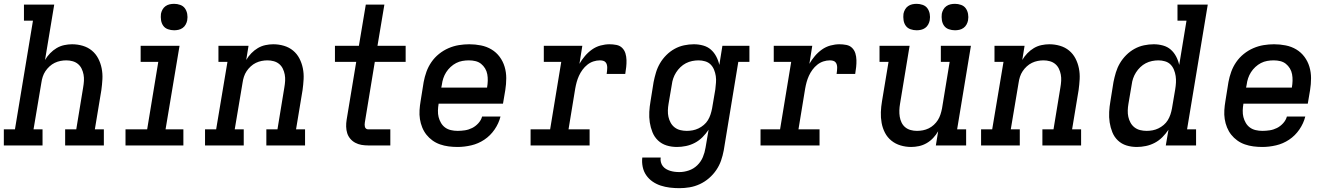

<svg xmlns="http://www.w3.org/2000/svg" viewBox="-29 -759 6949 1002"><path d="M-9 0V-84H49L143 -651H96V-735H254L206 -446Q217 -465 232.5 -481Q248 -497 266.5 -508Q285 -519 306 -523.5Q327 -528 347 -528Q376 -528 403 -520Q430 -512 450.5 -495Q471 -478 483.5 -454Q496 -430 501.5 -402.5Q507 -375 505.5 -346.5Q504 -318 500 -289L466 -84H513V0H311V-84H369L405 -303Q408 -320 409 -337Q410 -354 407 -370Q404 -386 397 -400.5Q390 -415 378 -425Q366 -435 350 -439.5Q334 -444 317 -444Q302 -444 286.5 -441Q271 -438 256.5 -431Q242 -424 229.5 -412.5Q217 -401 208 -387.5Q199 -374 194 -358.5Q189 -343 187 -328L146 -84H193V0Z M626 0V-84H739L797 -436H705V-520H908L835 -84H928V0ZM880 -601Q863 -601 847.5 -606.5Q832 -612 823 -624.5Q814 -637 811.5 -653.5Q809 -670 811 -687Q813 -698 819 -709Q825 -720 835 -727Q845 -734 856.5 -736.5Q868 -739 880 -739Q896 -739 911.5 -733.5Q927 -728 936 -715.5Q945 -703 948 -686.5Q951 -670 948 -653Q946 -642 940 -631Q934 -620 924 -613Q914 -606 902.5 -603.5Q891 -601 880 -601Z M1041 0V-84H1099L1158 -436H1111V-520H1268L1256 -446Q1267 -465 1282.5 -481Q1298 -497 1316.5 -508Q1335 -519 1356 -523.5Q1377 -528 1397 -528Q1426 -528 1453 -520Q1480 -512 1500.5 -495Q1521 -478 1533.5 -454Q1546 -430 1551.5 -402.5Q1557 -375 1555.5 -346.5Q1554 -318 1550 -289L1516 -84H1563V0H1361V-84H1419L1455 -303Q1458 -320 1459 -337Q1460 -354 1457 -370Q1454 -386 1447 -400.5Q1440 -415 1428 -425Q1416 -435 1400 -439.5Q1384 -444 1367 -444Q1352 -444 1336.5 -441Q1321 -438 1306.5 -431Q1292 -424 1279.5 -412.5Q1267 -401 1258 -387.5Q1249 -374 1244 -358.5Q1239 -343 1237 -328L1196 -84H1243V0Z M1892 0Q1874 0 1857 -3Q1840 -6 1825 -14Q1810 -22 1799 -35Q1788 -48 1783 -64Q1778 -80 1777.5 -98Q1777 -116 1780 -134L1830 -436H1719V-520H1844L1880 -735H1977L1941 -520H2088V-436H1927L1875 -120Q1874 -114 1874 -108Q1874 -102 1875.5 -96.5Q1877 -91 1881.5 -87.5Q1886 -84 1892 -84H2008V0Z M2359 8Q2335 8 2312 5Q2289 2 2267.5 -5.5Q2246 -13 2228 -26Q2210 -39 2196.5 -56Q2183 -73 2174.5 -94Q2166 -115 2162.5 -137.5Q2159 -160 2160.5 -184Q2162 -208 2166 -231L2182 -331Q2187 -358 2196.5 -384.5Q2206 -411 2222.5 -435Q2239 -459 2262 -477.5Q2285 -496 2311.5 -507.5Q2338 -519 2365.5 -523.5Q2393 -528 2420 -528Q2451 -528 2481 -522Q2511 -516 2536 -501Q2561 -486 2578.5 -462.5Q2596 -439 2604.5 -410.5Q2613 -382 2613 -351Q2613 -320 2608 -289L2596 -218H2260V-217Q2257 -200 2256.5 -182Q2256 -164 2260 -148Q2264 -132 2272.5 -117.5Q2281 -103 2294 -93.5Q2307 -84 2324 -80Q2341 -76 2359 -76Q2378 -76 2397.5 -79Q2417 -82 2435 -91Q2453 -100 2467.5 -116Q2482 -132 2487 -151H2583Q2574 -115 2552 -83Q2530 -51 2498.5 -30Q2467 -9 2430.5 -0.5Q2394 8 2359 8ZM2513 -302V-303Q2516 -320 2516.5 -337.5Q2517 -355 2514 -371.5Q2511 -388 2502.5 -402Q2494 -416 2481.5 -426Q2469 -436 2452.5 -440Q2436 -444 2418 -444Q2401 -444 2384 -441Q2367 -438 2351.5 -430Q2336 -422 2322.5 -409.5Q2309 -397 2299.5 -382Q2290 -367 2284.5 -350.5Q2279 -334 2277 -317L2274 -302Z M2740 0V-84H2842L2900 -436H2809V-520H3010L2995 -426Q3007 -447 3023.5 -466.5Q3040 -486 3060.5 -500.5Q3081 -515 3105 -521.5Q3129 -528 3152 -528Q3170 -528 3188 -524.5Q3206 -521 3218 -509Q3230 -497 3235 -480.5Q3240 -464 3240.5 -445.5Q3241 -427 3239 -409Q3237 -391 3234 -373H3137Q3138 -381 3139 -389Q3140 -397 3140 -405.5Q3140 -414 3138 -421.5Q3136 -429 3131 -434.5Q3126 -440 3118 -442Q3110 -444 3102 -444Q3085 -444 3068 -438.5Q3051 -433 3036.5 -421.5Q3022 -410 3011 -395Q3000 -380 2992.5 -363.5Q2985 -347 2980.5 -330.5Q2976 -314 2973 -297L2938 -84H3048V0Z M3517 223Q3491 223 3466.5 220Q3442 217 3419 209.5Q3396 202 3376.5 188.5Q3357 175 3343.5 155.5Q3330 136 3325 111.5Q3320 87 3323 63H3419Q3417 75 3420 87Q3423 99 3430 108Q3437 117 3447 123Q3457 129 3468.5 132.5Q3480 136 3492 137.5Q3504 139 3517 139Q3541 139 3566 130.5Q3591 122 3610 103.5Q3629 85 3639 61Q3649 37 3653 12L3669 -82Q3655 -61 3637 -43Q3619 -25 3597 -13.5Q3575 -2 3551 3Q3527 8 3504 8Q3475 8 3449.5 0Q3424 -8 3405 -26Q3386 -44 3376 -69Q3366 -94 3362 -120.5Q3358 -147 3359.5 -175Q3361 -203 3366 -231L3382 -331Q3387 -356 3394.5 -381Q3402 -406 3415.5 -429Q3429 -452 3448.5 -471.5Q3468 -491 3491.5 -504Q3515 -517 3541 -522.5Q3567 -528 3592 -528Q3617 -528 3640.5 -521.5Q3664 -515 3681 -500Q3698 -485 3709 -464Q3720 -443 3725 -420L3741 -520H3882V-436H3824L3748 26Q3743 53 3734 79Q3725 105 3709 128.5Q3693 152 3671 171Q3649 190 3623 202Q3597 214 3570 218.5Q3543 223 3517 223ZM3555 -76Q3571 -76 3586.5 -79Q3602 -82 3616.5 -89Q3631 -96 3644 -107Q3657 -118 3665.5 -132Q3674 -146 3679 -161.5Q3684 -177 3687 -192L3704 -292Q3706 -310 3707.5 -327.5Q3709 -345 3706.5 -362Q3704 -379 3697.5 -395Q3691 -411 3679.5 -422.5Q3668 -434 3651 -439Q3634 -444 3617 -444Q3600 -444 3583 -440.5Q3566 -437 3550.5 -429Q3535 -421 3522 -408.5Q3509 -396 3499.5 -381Q3490 -366 3484.5 -350Q3479 -334 3477 -317L3460 -217Q3457 -200 3456.5 -182.5Q3456 -165 3459.5 -149Q3463 -133 3471 -118.5Q3479 -104 3492 -94Q3505 -84 3521.5 -80Q3538 -76 3555 -76Z M3940 0V-84H4042L4100 -436H4009V-520H4210L4195 -426Q4207 -447 4223.5 -466.5Q4240 -486 4260.5 -500.5Q4281 -515 4305 -521.5Q4329 -528 4352 -528Q4370 -528 4388 -524.5Q4406 -521 4418 -509Q4430 -497 4435 -480.5Q4440 -464 4440.5 -445.5Q4441 -427 4439 -409Q4437 -391 4434 -373H4337Q4338 -381 4339 -389Q4340 -397 4340 -405.5Q4340 -414 4338 -421.5Q4336 -429 4331 -434.5Q4326 -440 4318 -442Q4310 -444 4302 -444Q4285 -444 4268 -438.5Q4251 -433 4236.5 -421.5Q4222 -410 4211 -395Q4200 -380 4192.5 -363.5Q4185 -347 4180.5 -330.5Q4176 -314 4173 -297L4138 -84H4248V0Z M4726 8Q4698 8 4671 0Q4644 -8 4623 -25Q4602 -42 4589.5 -66Q4577 -90 4572 -117.5Q4567 -145 4568 -173.5Q4569 -202 4574 -231L4608 -436H4561V-520H4718L4668 -217Q4665 -200 4664.5 -183Q4664 -166 4666.5 -150Q4669 -134 4676 -119.5Q4683 -105 4695 -95Q4707 -85 4723 -80.5Q4739 -76 4756 -76Q4772 -76 4787.5 -79Q4803 -82 4817.5 -89Q4832 -96 4844.5 -107.5Q4857 -119 4865.5 -132.5Q4874 -146 4879 -161.5Q4884 -177 4887 -192L4927 -436H4881V-520H5038L4966 -84H5013V0H4855L4867 -74Q4856 -55 4841 -39Q4826 -23 4807 -12Q4788 -1 4767 3.5Q4746 8 4726 8ZM4955 -601Q4938 -601 4922.5 -606.5Q4907 -612 4898 -624.5Q4889 -637 4886.5 -653.5Q4884 -670 4886 -687Q4888 -698 4894 -709Q4900 -720 4910 -727Q4920 -734 4931.5 -736.5Q4943 -739 4955 -739Q4971 -739 4986.5 -733.5Q5002 -728 5011 -715.5Q5020 -703 5023 -686.5Q5026 -670 5023 -653Q5021 -642 5015 -631Q5009 -620 4999 -613Q4989 -606 4977.5 -603.5Q4966 -601 4955 -601ZM4755 -601Q4738 -601 4722.5 -606.5Q4707 -612 4698 -624.5Q4689 -637 4686.5 -653.5Q4684 -670 4686 -687Q4688 -698 4694 -709Q4700 -720 4710 -727Q4720 -734 4731.5 -736.5Q4743 -739 4755 -739Q4771 -739 4786.5 -733.5Q4802 -728 4811 -715.5Q4820 -703 4823 -686.5Q4826 -670 4823 -653Q4821 -642 4815 -631Q4809 -620 4799 -613Q4789 -606 4777.5 -603.5Q4766 -601 4755 -601Z M5091 0V-84H5149L5208 -436H5161V-520H5318L5306 -446Q5317 -465 5332.5 -481Q5348 -497 5366.5 -508Q5385 -519 5406 -523.5Q5427 -528 5447 -528Q5476 -528 5503 -520Q5530 -512 5550.5 -495Q5571 -478 5583.5 -454Q5596 -430 5601.5 -402.5Q5607 -375 5605.5 -346.5Q5604 -318 5600 -289L5566 -84H5613V0H5411V-84H5469L5505 -303Q5508 -320 5509 -337Q5510 -354 5507 -370Q5504 -386 5497 -400.5Q5490 -415 5478 -425Q5466 -435 5450 -439.5Q5434 -444 5417 -444Q5402 -444 5386.5 -441Q5371 -438 5356.5 -431Q5342 -424 5329.5 -412.5Q5317 -401 5308 -387.5Q5299 -374 5294 -358.5Q5289 -343 5287 -328L5246 -84H5293V0Z M5904 8Q5875 8 5849.5 0Q5824 -8 5805 -26Q5786 -44 5776 -69Q5766 -94 5762 -120.5Q5758 -147 5759.5 -175Q5761 -203 5766 -231L5782 -331Q5787 -356 5794.5 -381Q5802 -406 5815.5 -429Q5829 -452 5848.5 -471.5Q5868 -491 5891.5 -504Q5915 -517 5941 -522.5Q5967 -528 5992 -528Q6017 -528 6040.5 -521.5Q6064 -515 6081 -500Q6098 -485 6109 -464Q6120 -443 6125 -420L6163 -651H6116V-735H6274L6166 -84H6213V0H6055L6069 -82Q6055 -61 6037 -43Q6019 -25 5997 -13.5Q5975 -2 5951 3Q5927 8 5904 8ZM5955 -76Q5971 -76 5986.5 -79Q6002 -82 6016.5 -89Q6031 -96 6044 -107Q6057 -118 6065.5 -132Q6074 -146 6079 -161Q6084 -176 6087 -192L6104 -292Q6107 -310 6108 -327.5Q6109 -345 6106.5 -362Q6104 -379 6097.5 -395Q6091 -411 6079.5 -422.5Q6068 -434 6051 -439Q6034 -444 6017 -444Q6000 -444 5983 -440.5Q5966 -437 5950.5 -429Q5935 -421 5922 -408.5Q5909 -396 5899.5 -381Q5890 -366 5884.5 -350Q5879 -334 5877 -317L5860 -217Q5857 -200 5856.5 -182.5Q5856 -165 5859.5 -149Q5863 -133 5871 -118.5Q5879 -104 5892 -94Q5905 -84 5921.5 -80Q5938 -76 5955 -76Q5955 -76 5955 -76Q5955 -76 5955 -76Z M6559 8Q6535 8 6512 5Q6489 2 6467.5 -5.5Q6446 -13 6428 -26Q6410 -39 6396.5 -56Q6383 -73 6374.5 -94Q6366 -115 6362.5 -137.5Q6359 -160 6360.5 -184Q6362 -208 6366 -231L6382 -331Q6387 -358 6396.5 -384.5Q6406 -411 6422.5 -435Q6439 -459 6462 -477.5Q6485 -496 6511.5 -507.5Q6538 -519 6565.5 -523.5Q6593 -528 6620 -528Q6651 -528 6681 -522Q6711 -516 6736 -501Q6761 -486 6778.5 -462.5Q6796 -439 6804.5 -410.5Q6813 -382 6813 -351Q6813 -320 6808 -289L6796 -218H6460V-217Q6457 -200 6456.5 -182Q6456 -164 6460 -148Q6464 -132 6472.5 -117.5Q6481 -103 6494 -93.5Q6507 -84 6524 -80Q6541 -76 6559 -76Q6578 -76 6597.5 -79Q6617 -82 6635 -91Q6653 -100 6667.5 -116Q6682 -132 6687 -151H6783Q6774 -115 6752 -83Q6730 -51 6698.5 -30Q6667 -9 6630.5 -0.5Q6594 8 6559 8ZM6713 -302V-303Q6716 -320 6716.5 -337.5Q6717 -355 6714 -371.5Q6711 -388 6702.5 -402Q6694 -416 6681.5 -426Q6669 -436 6652.5 -440Q6636 -444 6618 -444Q6601 -444 6584 -441Q6567 -438 6551.5 -430Q6536 -422 6522.5 -409.5Q6509 -397 6499.5 -382Q6490 -367 6484.5 -350.5Q6479 -334 6477 -317L6474 -302Z"/></svg>

Font: Iosevka Etoile Medium Oblique
Style: Regular
Weight: 500
Italic angle: -9°
Designer: Belleve Invis
Foundry: Belleve Invis
Version: Version 15.5.2; ttfautohint (v1.8.4)